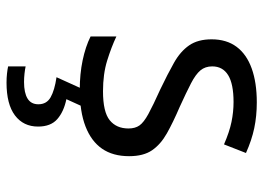

<svg xmlns="http://www.w3.org/2000/svg" viewBox="-132 -454 826 603"><g transform="rotate(90 281.5 -153.0)"><path d="M262 10Q213 10 170 1Q127 -8 95 -24V-105Q129 -89 171 -76Q213 -63 267 -63Q332 -63 358 -84Q384 -105 384 -143Q384 -164 374.5 -177.5Q365 -191 338.5 -205.5Q312 -220 261 -243Q213 -266 177.5 -286Q142 -306 123 -333.5Q104 -361 104 -404Q104 -451 127.5 -482.5Q151 -514 195.5 -530Q240 -546 302 -546Q345 -546 383 -538Q421 -530 461 -512L434 -443Q395 -460 363.5 -466.5Q332 -473 301 -473Q244 -473 216.5 -456Q189 -439 189 -406Q189 -384 201.5 -369Q214 -354 242 -339.5Q270 -325 316 -304Q365 -283 399.5 -263.5Q434 -244 452.5 -217Q471 -190 471 -145Q471 -94 447.5 -60Q424 -26 377.5 -8Q331 10 262 10ZM240 240Q225 240 211.5 238.5Q198 237 189 235V180Q198 182 211.5 183.5Q225 185 238 185Q272 185 290 174Q308 163 308 140Q308 114 286 101.5Q264 89 223 83L262 -3H317L292 52Q331 60 354.5 80.5Q378 101 378 141Q378 187 343 213.5Q308 240 240 240Z"/></g></svg>

Font: Noto Sans Mono SemiCondensed
Style: Regular
Weight: 400
Width: 4
Designer: Monotype Design Team
Foundry: Monotype Imaging Inc.
Version: Version 2.010